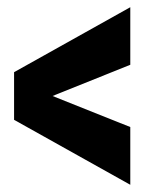

<svg xmlns="http://www.w3.org/2000/svg" viewBox="-20 -509 412 532"><path d="M341 3 19 -177V-309L341 -489V-329.5L125.5 -243L341 -157Z"/></svg>

Font: Anybody ExtraBold
Style: Regular
Weight: 800
Designer: Tyler Finck
Foundry: Etcetera Type Company
Version: Version 1.010; ttfautohint (v1.8.3) -l 8 -r 50 -G 200 -x 14 